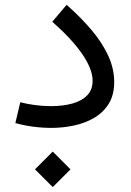

<svg xmlns="http://www.w3.org/2000/svg" viewBox="-20 -521 537 788"><path d="M123.5 174.1 196.5 246.8 269.3 174.1 196.5 101.1ZM448.7 -184.1Q448.7 -238.5 424.7 -291.4Q400.6 -344.2 356.8 -396.5Q313 -448.7 253.4 -501.2L194.6 -431.9Q277.1 -358.9 318.6 -297.6Q360.1 -236.3 360.1 -189.5Q360.1 -152.8 338 -129.9Q315.9 -106.9 277.3 -96.2Q238.8 -85.4 189.2 -85.4Q156 -85.4 123.4 -89.8Q90.8 -94.2 63.2 -101.3L43 -15.9Q77.6 -6.3 115.4 -1.2Q153.1 3.9 191.2 3.9Q238 3.9 283.8 -5.9Q329.6 -15.6 366.8 -37.5Q404.1 -59.3 426.4 -95.5Q448.7 -131.6 448.7 -184.1Z"/></svg>

Font: Estedad-FD-VF Thin
Style: Regular
Weight: 100
Designer: Amin Abedi
Version: Version 5.0